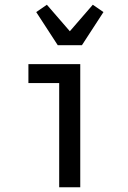

<svg xmlns="http://www.w3.org/2000/svg" viewBox="-20 -791 540 811"><path d="M230 0V-440H100V-520H319V0ZM224 -600 133 -740 178 -771 275 -659 372 -771 417 -740 326 -600Z"/></svg>

Font: Iosevka SS10 Medium
Style: Regular
Weight: 500
Monospace: yes
Designer: Belleve Invis
Foundry: Belleve Invis
Version: Version 28.0.6; ttfautohint (v1.8.4)